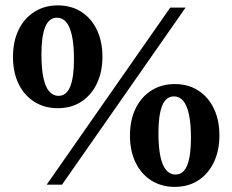

<svg xmlns="http://www.w3.org/2000/svg" viewBox="-20 -704 886 732"><path d="M158 0 629 -675H687.5L216.5 0ZM203 -338.5Q233.5 -338.5 247.8 -374.2Q262 -410 262 -477Q262 -533.5 254.2 -568.5Q246.5 -603.5 232.2 -620Q218 -636.5 197.5 -636.5Q166.5 -636.5 152.2 -600.8Q138 -565 138 -498Q138 -441.5 145.8 -406.2Q153.5 -371 168.2 -354.8Q183 -338.5 203 -338.5ZM200.5 -291.5Q149.5 -291.5 110.8 -316Q72 -340.5 50.8 -384.5Q29.5 -428.5 29.5 -487Q29.5 -546 50.8 -590Q72 -634 110.8 -658.8Q149.5 -683.5 200.5 -683.5Q251.5 -683.5 289.8 -659Q328 -634.5 349.2 -590.5Q370.5 -546.5 370.5 -488Q370.5 -429.5 349.2 -385.2Q328 -341 289.8 -316.2Q251.5 -291.5 200.5 -291.5ZM649 -38.5Q679.5 -38.5 693.8 -74.2Q708 -110 708 -177Q708 -233.5 700.2 -268.5Q692.5 -303.5 678.2 -320Q664 -336.5 643.5 -336.5Q612.5 -336.5 598.2 -300.8Q584 -265 584 -198Q584 -141.5 591.8 -106.2Q599.5 -71 614.2 -54.8Q629 -38.5 649 -38.5ZM646.5 8.5Q595.5 8.5 556.8 -16Q518 -40.5 496.8 -84.5Q475.5 -128.5 475.5 -187Q475.5 -246 496.8 -290Q518 -334 556.8 -358.8Q595.5 -383.5 646.5 -383.5Q697.5 -383.5 735.8 -359Q774 -334.5 795.2 -290.5Q816.5 -246.5 816.5 -188Q816.5 -129.5 795.2 -85.2Q774 -41 735.8 -16.2Q697.5 8.5 646.5 8.5Z"/></svg>

Font: Newsreader 24pt
Style: Bold
Weight: 700
Designer: Hugues Gentile
Foundry: Production Type
Version: Version 1.003